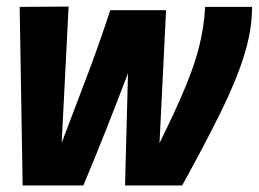

<svg xmlns="http://www.w3.org/2000/svg" viewBox="-20 -565 788 585"><path d="M535 0H361L370 -342Q340 -263 304.5 -173Q269 -83 234 0H49L40 -544L189 -545L168 -130Q206 -231 243 -327.5Q280 -424 316 -534H486L466 -129Q516 -230 545.5 -301.5Q575 -373 588.5 -430Q602 -487 605 -544H748Q748 -473 723.5 -395Q699 -317 651.5 -221Q604 -125 535 0Z"/></svg>

Font: Georama
Style: Bold Italic
Weight: 700
Italic angle: -9°
Designer: Jean-Baptiste Levee
Foundry: Production Type
Version: Version 1.000